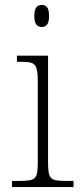

<svg xmlns="http://www.w3.org/2000/svg" viewBox="-20 -763 328 783"><path d="M150 -653Q137 -653 128.5 -662.5Q120 -672 120 -698Q120 -724 128.5 -733.5Q137 -743 150 -743Q164 -743 172 -733.5Q180 -724 180 -698Q180 -672 172 -662.5Q164 -653 150 -653ZM29 0V-25H56Q89 -25 106 -29Q123 -33 128.5 -48Q134 -63 134 -97V-435Q134 -471 128 -487Q122 -503 107 -507Q92 -511 64 -511H49V-536H176V-98Q176 -64 181.5 -48.5Q187 -33 203.5 -29Q220 -25 254 -25H280V0Z"/></svg>

Font: Noto Serif Tamil ExtraLight
Style: Italic
Weight: 200
Italic angle: -12°
Designer: Indian Type Foundry, Tom Grace, and the Monotype Design Team
Foundry: Monotype Imaging Inc.
Version: Version 2.003; ttfautohint (v1.8.4.7-5d5b)